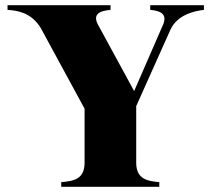

<svg xmlns="http://www.w3.org/2000/svg" viewBox="-20 -720 815 740"><path d="M216 -18V0H594V-18C550 -22 505 -28 505 -93V-311L638 -608C666 -665 732 -678 766 -682V-700H559V-682C601 -678 629 -665 605 -617L497 -369L362 -617C332 -666 364 -678 406 -682V-700H9V-682C47 -679 98 -673 136 -614L306 -301V-93C306 -28 262 -22 216 -18Z"/></svg>

Font: Sprat
Style: Bold
Weight: 700
Designer: Ethan Nakache
Foundry: Collletttivo
Version: Version 2.000;Glyphs 3.2 (3217)